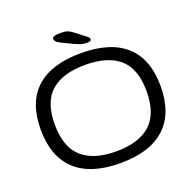

<svg xmlns="http://www.w3.org/2000/svg" viewBox="-148 -1013 1173 1169"><g transform="rotate(-20 438.5 -429.0)"><path d="M438 6Q247 6 148.5 -85Q50 -176 50 -352Q50 -527 148.5 -616.5Q247 -706 438 -706Q630 -706 728.5 -616.5Q827 -527 827 -352Q827 -176 728.5 -85Q630 6 438 6ZM438 -70Q585 -70 660.5 -138Q736 -206 736 -352Q736 -497 660.5 -563.5Q585 -630 438 -630Q292 -630 216.5 -563.5Q141 -497 141 -352Q141 -206 216.5 -138Q292 -70 438 -70ZM498 -752Q473 -752 457.5 -757.5Q442 -763 419 -773L350 -806Q322 -820 316 -829Q310 -838 310 -846Q310 -855 325 -859.5Q340 -864 363 -864Q395 -864 409.5 -858Q424 -852 439 -841L513 -784Q520 -779 522 -774Q524 -769 524 -765Q524 -752 498 -752Z"/></g></svg>

Font: Asap Expanded
Style: Regular
Weight: 400
Width: 7
Designer: Pablo Cosgaya
Foundry: Omnibus-Type
Version: Version 3.001; ttfautohint (v1.8.4.7-5d5b)